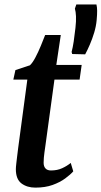

<svg xmlns="http://www.w3.org/2000/svg" viewBox="-20 -848 464 878"><path d="M187.5 -181Q185 -163.5 183.2 -150.5Q181.5 -137.5 180.5 -126.5Q179.5 -115.5 179.5 -104Q179.5 -87 188 -77.8Q196.5 -68.5 213 -68.5Q242 -68.5 264.2 -78.8Q286.5 -89 303.5 -103L315 -64.5Q302 -49.5 278.2 -32Q254.5 -14.5 220.5 -2.2Q186.5 10 141.5 10Q104 10 78.2 -9.2Q52.5 -28.5 52.5 -74.5Q52.5 -79 53 -85.5Q53.5 -92 54.8 -102.8Q56 -113.5 58 -130Q60 -146.5 63 -170.5L105 -484H41L50.5 -527.5L117 -549.5Q129.5 -561.5 142.2 -585.8Q155 -610 166.5 -638Q178 -666 186.5 -688H258L237.5 -551H353.5L344 -484H229ZM369.5 -599.5 310 -601 307.5 -610.5Q313 -631.5 317 -658Q321 -684.5 325 -720.5Q328.5 -751.5 327.5 -773.2Q326.5 -795 322.5 -808.5L329 -827.5H421Q424 -815.5 424.2 -799.2Q424.5 -783 422 -756Q419.5 -728 410.8 -699Q402 -670 391 -644.5Q380 -619 369.5 -599.5Z"/></svg>

Font: Merriweather 28pt SemiBold
Style: Italic
Weight: 600
Italic angle: -7.8°
Version: Version 2.101